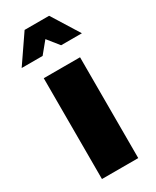

<svg xmlns="http://www.w3.org/2000/svg" viewBox="-221 -833 722 889"><g transform="rotate(-30 140.0 -388.5)"><path d="M44 0V-539H238V0ZM-21 -631 79 -777H210L301 -631H190L141 -692L91 -631Z"/></g></svg>

Font: Exo Thin Black
Style: Regular
Weight: 900
Version: Version 2.000